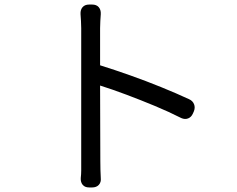

<svg xmlns="http://www.w3.org/2000/svg" viewBox="-20 -794 1040 844"><path d="M337 -88Q337 -102 337 -144Q337 -186 337 -244.5Q337 -303 337 -368.5Q337 -434 337 -495Q337 -556 337 -602.5Q337 -649 337 -670Q337 -684 336 -701.5Q335 -719 334 -732Q333 -751 343 -762.5Q353 -774 372 -774H385Q404 -774 414 -762.5Q424 -751 423 -732Q422 -719 421 -701.5Q420 -684 420 -670V-507Q484 -487 553 -462.5Q622 -438 688.5 -411Q755 -384 811 -358Q827 -351 833 -336Q839 -321 832 -304L828 -295Q821 -279 807 -273.5Q793 -268 777 -275Q724 -302 661.5 -328Q599 -354 536.5 -377.5Q474 -401 420 -418L421 -88Q421 -65 421.5 -48Q422 -31 423 -11Q425 7 414.5 18.5Q404 30 385 30H372Q353 30 343.5 18.5Q334 7 335 -11Q337 -29 337 -44.5Q337 -60 337 -88Z"/></svg>

Font: Chiron GoRound TC
Style: Regular
Weight: 400
Designer: Ryoko NISHIZUKA 西塚涼子 (kana, bopomofo & ideographs); Paul D. Hunt (Latin, Greek & Cyrillic); Sandoll Communications 산돌커뮤니
Foundry: Adobe
Version: Version 1.000;hotconv 1.1.1;makeotfexe 2.6.0